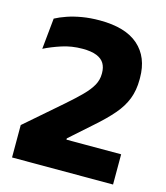

<svg xmlns="http://www.w3.org/2000/svg" viewBox="-100 -730 697 807"><g transform="rotate(15 248.0 -326.0)"><path d="M27.5 0V-141L184 -277Q223.5 -311.5 249.2 -337.5Q275 -363.5 288 -387Q301 -410.5 301 -436.5V-441Q301 -464.5 291 -481.8Q281 -499 257.8 -508.5Q234.5 -518 196 -518Q148.5 -518 106.5 -504.2Q64.5 -490.5 32 -474L45.5 -609Q67 -620.5 95.2 -630.2Q123.5 -640 158.8 -646Q194 -652 235.5 -652Q347.5 -652 404 -602Q460.5 -552 460.5 -462V-455Q460.5 -408 446 -370.5Q431.5 -333 401.2 -297.8Q371 -262.5 323.5 -221L229 -137V-108.5L162 -131.5H467V0Z"/></g></svg>

Font: Anek Odia Medium
Style: Bold
Weight: 700
Version: Version 1.003